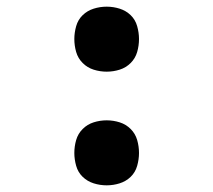

<svg xmlns="http://www.w3.org/2000/svg" viewBox="-20 -548 640 576"><path d="M300 -333Q280 -333 261 -339Q242 -345 228 -359Q214 -373 208.5 -392Q203 -411 203 -431Q203 -450 208.5 -469.5Q214 -489 228 -502.5Q242 -516 261 -522Q280 -528 300 -528Q320 -528 339 -522Q358 -516 372 -502.5Q386 -489 391.5 -469.5Q397 -450 397 -431Q397 -411 391.5 -392Q386 -373 372 -359Q358 -345 339 -339Q320 -333 300 -333ZM300 8Q280 8 261 2Q242 -4 228 -17.5Q214 -31 208.5 -50.5Q203 -70 203 -89Q203 -109 208.5 -128Q214 -147 228 -161Q242 -175 261 -181Q280 -187 300 -187Q320 -187 339 -181Q358 -175 372 -161Q386 -147 391.5 -128Q397 -109 397 -89Q397 -70 391.5 -50.5Q386 -31 372 -17.5Q358 -4 339 2Q320 8 300 8Z"/></svg>

Font: Iosevka Fixed Extended
Style: Bold
Weight: 700
Width: 7
Monospace: yes
Designer: Belleve Invis
Foundry: Belleve Invis
Version: Version 24.1.1; ttfautohint (v1.8.4)